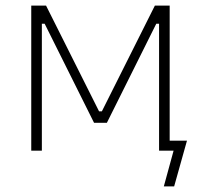

<svg xmlns="http://www.w3.org/2000/svg" viewBox="-20 -540 726 688"><path d="M92 0H130V-455H140L317 -100H363L540 -455H550V0H602L567 128H604L650 -36H588V-520H535L345 -141H335L145 -520H92Z"/></svg>

Font: Fixel Text ExtraLight
Style: Regular
Weight: 200
Width: 4
Designer: AlfaBravo + MacPaw
Foundry: Kyrylo Tkachov, Marchela Mozhyna, Serhii Makarenko, Maria Weinstein, Zakhar Kryvoshyya
Version: Version 1.211